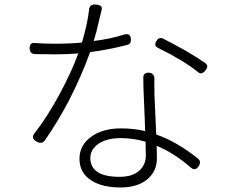

<svg xmlns="http://www.w3.org/2000/svg" viewBox="-20 -797 1002 848"><path d="M513 31Q433 31 385 1Q331 -32 331 -96Q331 -158 387 -196Q438 -230 513 -230Q572 -230 621 -218Q620 -262 616 -351Q613 -405 613 -453Q612 -476 637 -476Q649 -476 656 -467.5Q663 -459 662 -446Q661 -431 662 -405Q662 -391 662 -383Q663 -356 667 -271Q669 -226 670 -203Q760 -172 855 -96Q870 -83 858 -64Q843 -40 824 -56Q746 -123 672 -153Q673 -132 673 -98Q673 -43 634 -8Q590 31 513 31ZM508 -16Q568 -16 598 -46Q624 -71 624 -110Q624 -148 623 -171Q569 -187 513 -187Q454 -187 416 -163Q379 -137 379 -100Q379 -16 508 -16ZM143 -171Q114 -186 133 -209Q187 -278 242 -379Q294 -475 326 -561Q279 -557 221 -557Q208 -557 178.5 -557.5Q149 -558 135 -558Q112 -559 111 -582Q110 -610 134 -607Q173 -604 222 -604Q290 -604 342 -609Q367 -695 373 -751Q374 -780 404 -777Q421 -775 426.5 -769.5Q432 -764 428 -749Q426 -740 421 -721Q405 -650 394 -616Q463 -624 527 -644Q557 -653 558 -624Q560 -602 539 -598Q458 -577 378 -567Q343 -468 283 -350Q233 -256 179 -178Q165 -159 143 -171ZM854 -479Q791 -530 677 -586Q658 -595 671 -616Q681 -634 699 -627Q728 -613 793 -577Q799 -574 802 -572Q851 -543 886 -519Q895 -512 895.5 -505Q896 -498 888 -487Q871 -464 854 -479Z"/></svg>

Font: GenSenRounded TW L
Style: Regular
Weight: 300
Version: Version 1.501;PS 1;hotconv 16.6.51;makeotf.lib2.5.65220